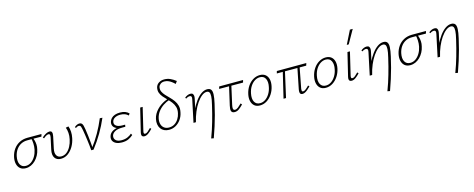

<svg xmlns="http://www.w3.org/2000/svg" viewBox="-39 -1588 6797 2754"><g transform="rotate(-15 3359.0 -211.0)"><path d="M168 6Q117 6 86 -20Q55 -46 44 -91Q33 -136 45 -193Q59 -257 93.5 -305.5Q128 -354 180.5 -381.5Q233 -409 298 -410H510L500 -374Q438 -375 382 -375Q326 -375 290 -375Q238 -375 196 -353Q154 -331 125.5 -290.5Q97 -250 85 -195Q69 -117 94.5 -71.5Q120 -26 177 -26Q220 -26 256.5 -51.5Q293 -77 319 -120.5Q345 -164 356 -217Q361 -239 362.5 -263Q364 -287 363 -309.5Q362 -332 359 -352Q356 -372 350 -386L376 -393Q385 -371 392.5 -343.5Q400 -316 402 -283Q404 -250 394 -210Q385 -166 364 -127Q343 -88 313 -58Q283 -28 246 -11Q209 6 168 6Z M689 6Q629 6 600 -36.5Q571 -79 587 -155L624 -326Q626 -337 627 -349.5Q628 -362 624 -371.5Q620 -381 605 -381Q591 -381 572 -371Q553 -361 530 -340L516 -357Q546 -384 575.5 -399.5Q605 -415 629 -415Q651 -415 659.5 -402.5Q668 -390 668 -372.5Q668 -355 664 -336L627 -162Q613 -98 634.5 -62Q656 -26 702 -26Q749 -26 784.5 -54Q820 -82 845 -129Q870 -176 881 -231Q892 -280 888.5 -325.5Q885 -371 871 -407L912 -415Q926 -376 928.5 -331.5Q931 -287 921 -240Q908 -173 875.5 -117.5Q843 -62 796 -28Q749 6 689 6Z M1140 0Q1137 -38 1132.5 -78Q1128 -118 1122.5 -158Q1117 -198 1111.5 -235.5Q1106 -273 1100 -306Q1092 -350 1084.5 -367Q1077 -384 1055 -384Q1045 -384 1033 -379Q1021 -374 1011 -365L999 -381Q1015 -397 1035 -406Q1055 -415 1073 -415Q1095 -415 1107 -403.5Q1119 -392 1125.5 -369Q1132 -346 1137 -311Q1145 -262 1150.5 -212Q1156 -162 1161 -112Q1166 -62 1169 -13L1149 -15Q1221 -109 1277.5 -208.5Q1334 -308 1377 -412L1415 -409Q1369 -301 1309 -199Q1249 -97 1174 0Z M1594 6Q1548 6 1514 -9Q1480 -24 1464 -52Q1448 -80 1458 -119Q1470 -168 1520.5 -194.5Q1571 -221 1654 -221L1652 -200Q1606 -200 1572 -215Q1538 -230 1523.5 -256.5Q1509 -283 1517 -319Q1525 -349 1546 -371Q1567 -393 1600 -404.5Q1633 -416 1676 -416Q1721 -416 1754 -403Q1787 -390 1808 -367L1789 -342Q1770 -362 1741 -373.5Q1712 -385 1672 -385Q1624 -385 1591 -366Q1558 -347 1551 -314Q1545 -286 1558 -267Q1571 -248 1598 -238.5Q1625 -229 1660 -229H1704L1699 -199H1655Q1582 -199 1542.5 -176Q1503 -153 1495 -118Q1487 -78 1514.5 -52Q1542 -26 1599 -26Q1650 -26 1687.5 -42.5Q1725 -59 1751 -83L1764 -59Q1734 -32 1694.5 -13Q1655 6 1594 6Z M1930 4Q1914 4 1903 -3Q1892 -10 1889.5 -25Q1887 -40 1892 -62L1976 -410H2013L1932 -69Q1928 -51 1931 -40Q1934 -29 1949 -29Q1968 -29 1988.5 -46.5Q2009 -64 2036 -91L2051 -74Q2018 -38 1988 -17Q1958 4 1930 4Z M2295 6Q2255 6 2224 -9Q2193 -24 2174 -51Q2155 -78 2149 -114.5Q2143 -151 2152 -193Q2160 -231 2178.5 -263.5Q2197 -296 2223 -323.5Q2249 -351 2279 -372Q2309 -393 2341.5 -408.5Q2374 -424 2404 -434L2416 -411Q2362 -394 2315 -362.5Q2268 -331 2235.5 -287Q2203 -243 2192 -190Q2182 -142 2193 -105Q2204 -68 2232.5 -47Q2261 -26 2304 -26Q2350 -26 2385.5 -48Q2421 -70 2445 -108Q2469 -146 2478 -190Q2490 -243 2477.5 -284Q2465 -325 2439.5 -358Q2414 -391 2383.5 -421Q2353 -451 2327 -481.5Q2301 -512 2288.5 -546.5Q2276 -581 2285 -624Q2295 -665 2330 -688Q2365 -711 2411 -711Q2460 -711 2501 -692.5Q2542 -674 2583 -642L2556 -605Q2534 -627 2511 -644Q2488 -661 2462 -671.5Q2436 -682 2406 -682Q2372 -682 2349 -664.5Q2326 -647 2320 -623Q2312 -585 2326.5 -554Q2341 -523 2367.5 -494Q2394 -465 2424 -435.5Q2454 -406 2480 -370.5Q2506 -335 2517.5 -291.5Q2529 -248 2516 -191Q2505 -135 2473 -90Q2441 -45 2395.5 -19.5Q2350 6 2295 6Z M2845 282Q2868 222 2886 166.5Q2904 111 2920 56Q2936 1 2951 -57.5Q2966 -116 2981 -181Q3000 -259 3002 -302Q3004 -345 2992 -363Q2980 -381 2955 -381Q2919 -381 2880.5 -350.5Q2842 -320 2806 -267.5Q2770 -215 2741 -146.5Q2712 -78 2694 0H2665Q2688 -93 2722.5 -169Q2757 -245 2798 -300Q2839 -355 2883 -385Q2927 -415 2970 -415Q3010 -415 3027 -392Q3044 -369 3042 -319Q3040 -269 3021 -186Q3003 -105 2982.5 -28.5Q2962 48 2937.5 125.5Q2913 203 2882 289ZM2658 0 2728 -331Q2730 -339 2731 -351.5Q2732 -364 2726.5 -374Q2721 -384 2702 -384Q2690 -384 2675 -378.5Q2660 -373 2647 -363L2636 -379Q2655 -396 2677.5 -405.5Q2700 -415 2721 -415Q2747 -415 2757.5 -401Q2768 -387 2768.5 -368Q2769 -349 2765 -332L2694 0Z M3271 4Q3249 4 3236.5 -4.5Q3224 -13 3220 -28Q3216 -43 3218 -63Q3220 -83 3225 -106L3294 -407H3328L3261 -108Q3255 -79 3255 -61.5Q3255 -44 3262 -35.5Q3269 -27 3282 -27Q3306 -27 3330 -46Q3354 -65 3383 -94L3399 -75Q3366 -40 3335.5 -18Q3305 4 3271 4ZM3139 -375 3149 -409 3504 -410 3494 -374Z M3646 6Q3595 6 3564 -20Q3533 -46 3522 -91Q3511 -136 3523 -193Q3537 -259 3571 -309.5Q3605 -360 3653 -388Q3701 -416 3753 -416Q3803 -416 3834.5 -391Q3866 -366 3877 -321.5Q3888 -277 3876 -219Q3863 -156 3829.5 -105Q3796 -54 3748.5 -24Q3701 6 3646 6ZM3655 -25Q3698 -25 3735 -50.5Q3772 -76 3798.5 -120Q3825 -164 3835 -217Q3851 -289 3828 -337.5Q3805 -386 3745 -386Q3705 -386 3668 -362.5Q3631 -339 3603.5 -296.5Q3576 -254 3564 -195Q3548 -117 3573 -71Q3598 -25 3655 -25Z M4277 4Q4261 4 4251 -4Q4241 -12 4238.5 -29Q4236 -46 4241 -73L4308 -407H4341L4277 -74Q4275 -62 4275.5 -52Q4276 -42 4280 -35.5Q4284 -29 4295 -29Q4313 -29 4335 -46.5Q4357 -64 4384 -92L4400 -75Q4377 -52 4356 -34Q4335 -16 4315.5 -6Q4296 4 4277 4ZM3995 0 4092 -407H4124L4032 0ZM4432 -374 3996 -375 4005 -409 4443 -410Z M4624 6Q4573 6 4542 -20Q4511 -46 4500 -91Q4489 -136 4501 -193Q4515 -259 4549 -309.5Q4583 -360 4631 -388Q4679 -416 4731 -416Q4781 -416 4812.5 -391Q4844 -366 4855 -321.5Q4866 -277 4854 -219Q4841 -156 4807.5 -105Q4774 -54 4726.5 -24Q4679 6 4624 6ZM4633 -25Q4676 -25 4713 -50.5Q4750 -76 4776.5 -120Q4803 -164 4813 -217Q4829 -289 4806 -337.5Q4783 -386 4723 -386Q4683 -386 4646 -362.5Q4609 -339 4581.5 -296.5Q4554 -254 4542 -195Q4526 -117 4551 -71Q4576 -25 4633 -25Z M5008 4Q4992 4 4981 -3Q4970 -10 4967.5 -25Q4965 -40 4970 -62L5054 -410H5091L5010 -69Q5006 -51 5009 -40Q5012 -29 5027 -29Q5046 -29 5066.5 -46.5Q5087 -64 5114 -91L5129 -74Q5096 -38 5066 -17Q5036 4 5008 4ZM5071 -511 5171 -711H5213L5100 -511Z M5462 282Q5485 222 5503 166.5Q5521 111 5537 56Q5553 1 5568 -57.5Q5583 -116 5598 -181Q5617 -259 5619 -302Q5621 -345 5609 -363Q5597 -381 5572 -381Q5536 -381 5497.5 -350.5Q5459 -320 5423 -267.5Q5387 -215 5358 -146.5Q5329 -78 5311 0H5282Q5305 -93 5339.5 -169Q5374 -245 5415 -300Q5456 -355 5500 -385Q5544 -415 5587 -415Q5627 -415 5644 -392Q5661 -369 5659 -319Q5657 -269 5638 -186Q5620 -105 5599.5 -28.5Q5579 48 5554.5 125.5Q5530 203 5499 289ZM5275 0 5345 -331Q5347 -339 5348 -351.5Q5349 -364 5343.5 -374Q5338 -384 5319 -384Q5307 -384 5292 -378.5Q5277 -373 5264 -363L5253 -379Q5272 -396 5294.5 -405.5Q5317 -415 5338 -415Q5364 -415 5374.5 -401Q5385 -387 5385.5 -368Q5386 -349 5382 -332L5311 0Z M5878 6Q5827 6 5796 -20Q5765 -46 5754 -91Q5743 -136 5755 -193Q5769 -257 5803.5 -305.5Q5838 -354 5890.5 -381.5Q5943 -409 6008 -410H6220L6210 -374Q6148 -375 6092 -375Q6036 -375 6000 -375Q5948 -375 5906 -353Q5864 -331 5835.5 -290.5Q5807 -250 5795 -195Q5779 -117 5804.5 -71.5Q5830 -26 5887 -26Q5930 -26 5966.5 -51.5Q6003 -77 6029 -120.5Q6055 -164 6066 -217Q6071 -239 6072.5 -263Q6074 -287 6073 -309.5Q6072 -332 6069 -352Q6066 -372 6060 -386L6086 -393Q6095 -371 6102.5 -343.5Q6110 -316 6112 -283Q6114 -250 6104 -210Q6095 -166 6074 -127Q6053 -88 6023 -58Q5993 -28 5956 -11Q5919 6 5878 6Z M6470 282Q6493 222 6511 166.5Q6529 111 6545 56Q6561 1 6576 -57.5Q6591 -116 6606 -181Q6625 -259 6627 -302Q6629 -345 6617 -363Q6605 -381 6580 -381Q6544 -381 6505.5 -350.5Q6467 -320 6431 -267.5Q6395 -215 6366 -146.5Q6337 -78 6319 0H6290Q6313 -93 6347.5 -169Q6382 -245 6423 -300Q6464 -355 6508 -385Q6552 -415 6595 -415Q6635 -415 6652 -392Q6669 -369 6667 -319Q6665 -269 6646 -186Q6628 -105 6607.5 -28.5Q6587 48 6562.5 125.5Q6538 203 6507 289ZM6283 0 6353 -331Q6355 -339 6356 -351.5Q6357 -364 6351.5 -374Q6346 -384 6327 -384Q6315 -384 6300 -378.5Q6285 -373 6272 -363L6261 -379Q6280 -396 6302.5 -405.5Q6325 -415 6346 -415Q6372 -415 6382.5 -401Q6393 -387 6393.5 -368Q6394 -349 6390 -332L6319 0Z"/></g></svg>

Font: Ysabeau Infant ExtraLight
Style: Italic
Weight: 250
Italic angle: -12°
Designer: Christian Thalmann (Catharsis Fonts)
Version: Version 2.001;gftools[0.9.30]; featfreeze: ss01,ss02,lnum